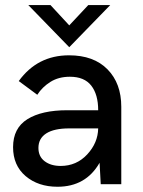

<svg xmlns="http://www.w3.org/2000/svg" viewBox="-20 -709 551 739"><path d="M246.6 -527.3 88.9 -689.5H174.3L246.6 -611.3L319.8 -689.5H404.3ZM201.2 9.8Q127 9.8 78.6 -31.2Q30.3 -72.3 30.3 -142.6Q30.3 -215.8 85.4 -250.2Q140.6 -284.7 238.8 -284.7H357.9Q357.9 -345.2 331.3 -379.4Q304.7 -413.6 249 -413.6Q205.6 -413.6 174.1 -393.8Q142.6 -374 123.5 -344.2L52.2 -397Q124 -496.1 245.6 -496.1Q340.8 -496.1 393.8 -442.1Q446.8 -388.2 446.8 -297.9V0H367.7L363.3 -82.5Q310.5 9.8 201.2 9.8ZM213.4 -70.3Q274.4 -70.3 315.7 -114.7Q356.9 -159.2 357.9 -214.8H246.1Q188.5 -214.8 158.2 -195.6Q127.9 -176.3 127.9 -139.6Q127.9 -106.4 151.9 -88.4Q175.8 -70.3 213.4 -70.3Z"/></svg>

Font: HK Grotesk Medium
Style: Regular
Weight: 500
Designer: Alfredo Marco Pradil and Stefan Peev
Foundry: Hanken Design Co.
Version: Version 1.045;PS 001.045;hotconv 1.0.88;makeotf.lib2.5.64775